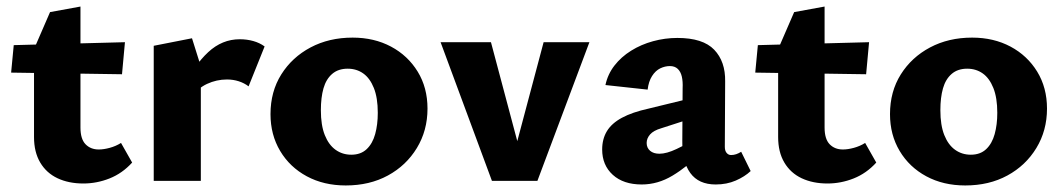

<svg xmlns="http://www.w3.org/2000/svg" viewBox="-20 -553 3253 587"><path d="M235 8Q190 8 156 -8Q122 -24 103 -56Q84 -88 84 -134V-403L133 -516L226 -533V-163Q226 -128 241.5 -112Q257 -96 282 -96Q297 -96 315.5 -101Q334 -106 350 -116L384 -56Q354 -23 315 -7.5Q276 8 235 8ZM353 -326 14 -331 22 -415 362 -424Z M450 0V-413L567 -436L594 -350V0ZM565 -255 541 -286Q574 -354 616.5 -393.5Q659 -433 713 -433Q735 -433 754.5 -427.5Q774 -422 789 -411L740 -289Q727 -299 710 -304.5Q693 -310 674 -310Q642 -310 613 -296.5Q584 -283 565 -255Z M1037 14Q970 14 918 -14Q866 -42 836.5 -91.5Q807 -141 807 -204Q807 -273 840 -325.5Q873 -378 929.5 -408Q986 -438 1058 -438Q1124 -438 1175.5 -410.5Q1227 -383 1257 -334Q1287 -285 1287 -221Q1287 -154 1254.5 -100.5Q1222 -47 1166 -16.5Q1110 14 1037 14ZM1054 -80Q1083 -80 1101 -97Q1119 -114 1127 -143Q1135 -172 1135 -208Q1135 -254 1123 -284Q1111 -314 1090.5 -328.5Q1070 -343 1043 -343Q1014 -343 995.5 -327Q977 -311 969 -283Q961 -255 961 -216Q961 -170 973 -140Q985 -110 1006 -95Q1027 -80 1054 -80Z M1484 0 1327 -424H1481L1584 -37H1539L1642 -424H1782L1623 0Z M2168 11Q2116 11 2090.5 -24Q2065 -59 2066 -123L2067 -283Q2068 -304 2064.5 -319Q2061 -334 2052 -342.5Q2043 -351 2028 -351Q2013 -351 1998.5 -344Q1984 -337 1973.5 -320.5Q1963 -304 1960 -279L1831 -293Q1838 -326 1858.5 -352.5Q1879 -379 1909.5 -398Q1940 -417 1976.5 -427Q2013 -437 2051 -437Q2129 -437 2163.5 -401Q2198 -365 2197 -304L2196 -104Q2196 -92 2201.5 -85.5Q2207 -79 2215 -79Q2223 -79 2230.5 -81.5Q2238 -84 2246 -89L2275 -30Q2257 -13 2229.5 -1Q2202 11 2168 11ZM1942 11Q1886 11 1853.5 -18.5Q1821 -48 1821 -96Q1821 -128 1835.5 -152Q1850 -176 1881.5 -193Q1913 -210 1963 -221L2127 -261L2132 -203L2002 -161Q1978 -154 1967.5 -142Q1957 -130 1957 -116Q1957 -101 1967.5 -92Q1978 -83 1996 -83Q2018 -83 2048.5 -97.5Q2079 -112 2116 -132L2125 -87Q2081 -43 2036 -16Q1991 11 1942 11Z M2510 8Q2465 8 2431 -8Q2397 -24 2378 -56Q2359 -88 2359 -134V-403L2408 -516L2501 -533V-163Q2501 -128 2516.5 -112Q2532 -96 2557 -96Q2572 -96 2590.5 -101Q2609 -106 2625 -116L2659 -56Q2629 -23 2590 -7.5Q2551 8 2510 8ZM2628 -326 2289 -331 2297 -415 2637 -424Z M2931 14Q2864 14 2812 -14Q2760 -42 2730.5 -91.5Q2701 -141 2701 -204Q2701 -273 2734 -325.5Q2767 -378 2823.5 -408Q2880 -438 2952 -438Q3018 -438 3069.5 -410.5Q3121 -383 3151 -334Q3181 -285 3181 -221Q3181 -154 3148.5 -100.5Q3116 -47 3060 -16.5Q3004 14 2931 14ZM2948 -80Q2977 -80 2995 -97Q3013 -114 3021 -143Q3029 -172 3029 -208Q3029 -254 3017 -284Q3005 -314 2984.5 -328.5Q2964 -343 2937 -343Q2908 -343 2889.5 -327Q2871 -311 2863 -283Q2855 -255 2855 -216Q2855 -170 2867 -140Q2879 -110 2900 -95Q2921 -80 2948 -80Z"/></svg>

Font: Ysabeau ExtraBold
Style: Regular
Weight: 800
Designer: Christian Thalmann (Catharsis Fonts)
Version: Version 2.002